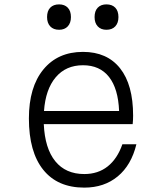

<svg xmlns="http://www.w3.org/2000/svg" viewBox="-20 -843 740 877"><path d="M603 -184Q580 -89 518 -37.5Q456 14 365 14Q243 14 177.5 -67.5Q112 -149 112 -302Q112 -445 178 -525.5Q244 -606 359 -606Q469 -606 528.5 -531Q588 -456 588 -315Q588 -305 587.5 -295Q587 -285 586 -276H180Q185 -165 232.5 -106.5Q280 -48 365 -48Q428 -48 472 -83Q516 -118 539 -184ZM359 -545Q281 -545 234.5 -490Q188 -435 181 -336H524Q520 -438 478 -491.5Q436 -545 359 -545ZM250 -707Q224 -707 209.5 -722.5Q195 -738 195 -765Q195 -793 209.5 -808Q224 -823 250 -823Q275 -823 289.5 -808Q304 -793 304 -765Q304 -738 289.5 -722.5Q275 -707 250 -707ZM466 -707Q441 -707 426.5 -722.5Q412 -738 412 -765Q412 -793 426.5 -808Q441 -823 466 -823Q492 -823 506.5 -808Q521 -793 521 -765Q521 -738 506.5 -722.5Q492 -707 466 -707Z"/></svg>

Font: Martian Mono ExtraLight
Style: Regular
Weight: 200
Monospace: yes
Designer: Roman Shamin
Foundry: Evil Martians
Version: Version 1.000; ttfautohint (v1.8.4.7-5d5b)